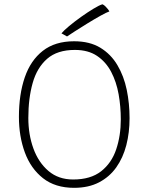

<svg xmlns="http://www.w3.org/2000/svg" viewBox="-20 -853 717 898"><path d="M326.5 25.5Q238.5 25.5 181.2 -19.5Q124 -64.5 96.2 -140Q68.5 -215.5 68.5 -306.5Q68.5 -411.5 95.8 -491Q123 -570.5 180.2 -615.2Q237.5 -660 326.5 -660Q399.5 -660 449.2 -629.8Q499 -599.5 529.2 -548.2Q559.5 -497 572.8 -432.8Q586 -368.5 586 -300.5Q586 -233 570.8 -174Q555.5 -115 523.8 -70.2Q492 -25.5 443 0Q394 25.5 326.5 25.5ZM322 -13.5Q404 -13.5 453 -52Q502 -90.5 523.5 -154.5Q545 -218.5 545 -294.5Q545 -354.5 534.8 -412.2Q524.5 -470 500 -516.8Q475.5 -563.5 434 -591.5Q392.5 -619.5 330 -619.5Q248 -619.5 200.5 -578Q153 -536.5 132.8 -464.8Q112.5 -393 112.5 -301Q112.5 -224 136.2 -158.5Q160 -93 206.8 -53.2Q253.5 -13.5 322 -13.5ZM459 -833Q465.5 -830.5 472.2 -824Q479 -817.5 484.2 -810.8Q489.5 -804 491.5 -799.5Q479 -795.5 450.2 -779.5Q421.5 -763.5 388.5 -743.2Q355.5 -723 329 -705.8Q302.5 -688.5 293.5 -682.5L267.5 -697Q278 -710 303.2 -731Q328.5 -752 359 -773.8Q389.5 -795.5 416.8 -812Q444 -828.5 459 -833Z"/></svg>

Font: Grandstander Thin Thin
Style: Regular
Weight: 250
Version: Version 1.200